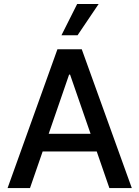

<svg xmlns="http://www.w3.org/2000/svg" viewBox="-20 -958 709 978"><path d="M18.6 0 272.5 -707H396.5L651.4 0H537.1L472.7 -186.5H197.3L132.8 0ZM441.4 -276.4 336.9 -578.1H332L228 -276.4ZM373 -937.5H482.4L375 -778.3H293Z"/></svg>

Font: Pretendard GOV Medium
Style: Regular
Weight: 500
Designer: Base glyphs from Inter by Rasmus Andersson; Hangeul glyphs from Noto Sans CJK(Source Han Sans) by Jang Soo-young and Kan
Foundry: Kil Hyung-jin
Version: Version 1.309